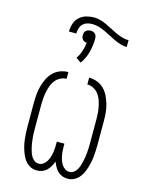

<svg xmlns="http://www.w3.org/2000/svg" viewBox="-124 -899 747 982"><g transform="rotate(15 250.0 -408.0)"><path d="M168 8Q152 8 137.5 1.5Q123 -5 112 -16.5Q101 -28 94 -42Q87 -56 82 -71Q77 -86 73.5 -101.5Q70 -117 68.5 -132.5Q67 -148 66 -163.5Q65 -179 65 -195V-325Q65 -347 67 -369Q69 -391 75 -412Q81 -433 90.5 -453Q100 -473 115.5 -488.5Q131 -504 152 -512Q173 -520 195 -520V-484Q178 -484 162.5 -476Q147 -468 136.5 -455Q126 -442 120 -425.5Q114 -409 110.5 -392.5Q107 -376 105.5 -359Q104 -342 104 -325V-195Q104 -183 104.5 -171Q105 -159 106 -146.5Q107 -134 109 -122Q111 -110 113.5 -98.5Q116 -87 120 -75Q124 -63 130 -53Q136 -43 146 -35.5Q156 -28 169 -28Q182 -28 193 -36Q204 -44 210.5 -55Q217 -66 221 -78.5Q225 -91 227 -104Q229 -117 229.5 -130Q230 -143 230 -156V-161H270V-156Q270 -143 270.5 -130Q271 -117 273 -104Q275 -91 279 -78.5Q283 -66 289.5 -55Q296 -44 307 -36Q318 -28 331 -28Q344 -28 354 -35.5Q364 -43 370 -53Q376 -63 380 -75Q384 -87 386.5 -98.5Q389 -110 391 -122Q393 -134 394 -146.5Q395 -159 395.5 -171Q396 -183 396 -195V-325Q396 -342 394.5 -359Q393 -376 389.5 -392.5Q386 -409 380 -425.5Q374 -442 363.5 -455Q353 -468 337.5 -476Q322 -484 305 -484V-520Q327 -520 348 -512Q369 -504 384.5 -488.5Q400 -473 409.5 -453Q419 -433 425 -412Q431 -391 433 -369Q435 -347 435 -325V-195Q435 -179 434 -163.5Q433 -148 431.5 -132.5Q430 -117 426.5 -101.5Q423 -86 418 -71Q413 -56 406 -42Q399 -28 388 -16.5Q377 -5 362.5 1.5Q348 8 332 8Q317 8 303.5 3Q290 -2 279.5 -12Q269 -22 262 -35Q255 -48 250 -61Q245 -48 238 -35Q231 -22 220.5 -12Q210 -2 196.5 3Q183 8 168 8ZM144 -721Q144 -742 150.5 -762.5Q157 -783 172.5 -797.5Q188 -812 208.5 -818Q229 -824 250 -824Q268 -824 285 -819Q302 -814 318 -806.5Q334 -799 350 -790.5Q366 -782 382 -774.5Q398 -767 415 -762Q432 -757 450 -757V-721Q432 -721 415 -726.5Q398 -732 382 -739.5Q366 -747 350 -755.5Q334 -764 318 -771.5Q302 -779 285 -784Q268 -789 250 -789Q236 -789 223 -785Q210 -781 200.5 -771.5Q191 -762 187 -748.5Q183 -735 183 -721ZM243 -583 216 -601Q229 -620 236.5 -642.5Q244 -665 247 -689Q241 -689 235 -691.5Q229 -694 225 -698.5Q221 -703 219 -709Q217 -715 217 -721Q217 -728 219 -734.5Q221 -741 226 -745.5Q231 -750 237 -752Q243 -754 250 -754Q257 -754 263 -752Q269 -750 274 -745.5Q279 -741 281 -734.5Q283 -728 283 -721Q283 -685 274 -649Q265 -613 243 -583Z"/></g></svg>

Font: Iosevka Term Curly Extralight
Style: Regular
Weight: 200
Designer: Belleve Invis
Foundry: Belleve Invis
Version: Version 32.3.0